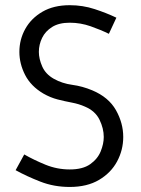

<svg xmlns="http://www.w3.org/2000/svg" viewBox="-20 -721 550 750"><path d="M252.4 9.3Q190.9 9.3 137.7 -11.5Q84.5 -32.2 41 -56.2L74.7 -117.7Q112.3 -96.2 157.7 -77.6Q203.1 -59.1 252.4 -59.1Q303.2 -59.1 332.3 -79.6Q361.3 -100.1 373.3 -129.6Q385.3 -159.2 385.3 -186Q385.3 -219.2 368.7 -253.4Q352.1 -287.6 311.5 -304.7Q288.6 -314.9 261.2 -320.1Q233.9 -325.2 205.3 -332.5Q176.8 -339.8 149.4 -355.5Q100.6 -384.3 78.1 -428.2Q55.7 -472.2 55.7 -518.1Q55.7 -566.9 78.9 -608.4Q102.1 -649.9 146 -675.3Q189.9 -700.7 252.4 -700.7Q303.2 -700.7 349.6 -685.5Q396 -670.4 434.6 -651.9L405.3 -588.9Q373.5 -604.5 334 -618.4Q294.4 -632.3 252.4 -632.3Q210.4 -632.3 183.8 -615.7Q157.2 -599.1 144.5 -573Q131.8 -546.9 131.8 -518.1Q131.8 -491.2 145 -461.2Q158.2 -431.2 190.4 -413.1Q222.7 -395 262.2 -389.6Q301.8 -384.3 340.3 -368.2Q404.3 -341.3 432.9 -290.8Q461.4 -240.2 461.4 -186Q461.4 -135.3 437.5 -90.6Q413.6 -45.9 366.9 -18.3Q320.3 9.3 252.4 9.3Z"/></svg>

Font: Gidole
Style: Regular
Weight: 400
Version: Version 2.100; ttfautohint (v1.8.4.7-5d5b)